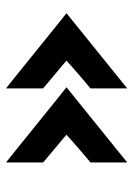

<svg xmlns="http://www.w3.org/2000/svg" viewBox="79 -568 449 648"><g transform="rotate(-90 304.0 -243.5)"><path d="M584 -244.1Q584 -244.1 565.4 -258.8Q546.9 -273.4 518.1 -296.9Q489.3 -320.3 457 -346.2Q424.8 -372.1 396 -395.5Q367.2 -418.9 348.6 -433.6Q330.1 -448.2 330.1 -448.2V-323.2Q330.1 -323.2 344.2 -311Q358.4 -298.8 377.4 -283.2Q396.5 -267.6 410.2 -255.9Q423.8 -244.1 423.8 -244.1Q423.8 -244.1 410.2 -231.9Q396.5 -219.7 377.4 -203.1Q358.4 -186.5 344.2 -174.8Q330.1 -163.1 330.1 -163.1V-39.1ZM334 -244.1Q334 -244.1 315.4 -258.8Q296.9 -273.4 268.1 -296.9Q239.3 -320.3 207 -346.2Q174.8 -372.1 146 -395.5Q117.2 -418.9 98.6 -433.6Q80.1 -448.2 80.1 -448.2V-323.2Q80.1 -323.2 94.2 -311Q108.4 -298.8 127.4 -283.2Q146.5 -267.6 160.2 -255.9Q173.8 -244.1 173.8 -244.1Q173.8 -244.1 160.2 -231.9Q146.5 -219.7 127.4 -203.1Q108.4 -186.5 94.2 -174.8Q80.1 -163.1 80.1 -163.1V-39.1Z"/></g></svg>

Font: Josefin Sans CFJ
Style: Bold
Weight: 700
Designer: Santiago Orozco
Foundry: Typemade
Version: Version 2.001